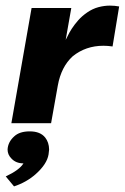

<svg xmlns="http://www.w3.org/2000/svg" viewBox="-26 -439 444 684"><path d="M156 0H14.5L86.5 -410.5H228L208 -297L215 -310.5Q220 -321.5 229.2 -336Q238.5 -350.5 252 -366Q265.5 -381.5 284.8 -394.8Q304 -408 324.8 -413.5Q345.5 -419 365.5 -419Q382.5 -419 398.5 -416L375 -273.5Q357.5 -276 342.5 -276Q279.5 -276 233 -238.5Q192 -201 180 -134.5Q168 -68 156 0ZM24 225 -5.5 189.5Q43.5 166.5 57.5 143Q30.5 143 14.5 125.5Q1 112 1 93.5Q2.5 66.5 25 46.5Q44 29 80 29Q117.5 29 135 51Q148.5 68 149 93.5L147 111Q141.5 145.5 101 181.5Q68 210.5 24 225Z"/></svg>

Font: Lucymar Sans
Style: Bold Italic
Weight: 700
Italic angle: -10°
Foundry: The League of Moveable Type (original font) / Main changes by Cristiano Sobral with portions from Mirco Monsees
Version: Version 2.00;August 30, 2020;FontCreator 13.0.0.2681 64-bit